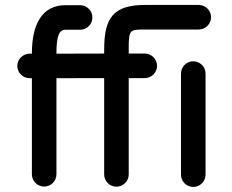

<svg xmlns="http://www.w3.org/2000/svg" viewBox="-20 -738 923 764"><path d="M771 -718.3H557.6C432.1 -718.3 394.5 -668.5 394.5 -541.5V-524.9L204.6 -524.4V-525.9C204.6 -592.3 214.4 -619.6 240.2 -619.6H298.8C325.7 -619.6 347.7 -641.6 347.7 -668.5C347.7 -695.3 325.7 -717.3 298.8 -717.3H240.2C146 -717.3 106.9 -639.2 106.9 -525.9V-524.4H97.7C71.3 -524.4 48.8 -502.4 48.8 -475.6C48.8 -448.7 71.3 -426.8 97.7 -426.8H106.9V-44.4C106.9 -17.6 128.9 4.4 155.8 4.4C182.6 4.4 204.6 -17.6 204.6 -44.4V-426.8L390.6 -427.2L394.5 -426.8V-43.9C394.5 -17.1 416.5 4.9 443.4 4.9C470.2 4.9 492.2 -17.1 492.2 -43.9V-427.2H556.2C582.5 -427.2 605 -449.2 605 -476.1C605 -502.9 582.5 -524.9 556.2 -524.9H492.2V-541.5C492.2 -619.6 494.6 -620.6 557.6 -620.6H771C797.9 -620.6 819.8 -642.6 819.8 -669.4C819.8 -696.3 797.9 -718.3 771 -718.3ZM797.9 -43V-445.3C797.9 -472.2 775.9 -494.1 749 -494.1C722.2 -494.1 700.2 -472.2 700.2 -445.3V-43C700.2 -16.1 722.2 5.9 749 5.9C775.9 5.9 797.9 -16.1 797.9 -43Z"/></svg>

Font: Velvelyne Book
Style: Bold
Weight: 700
Designer: Manon Van der Borght et Mariel Nils
Foundry: Velvetyne
Version: Version 1.070;Glyphs 3.3.1 (3343)